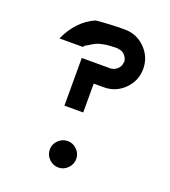

<svg xmlns="http://www.w3.org/2000/svg" viewBox="-148 -774 920 1041"><g transform="rotate(20 311.5 -253.5)"><path d="M232.5 83.3Q232.5 52.5 255.4 30Q278.3 7.5 309.2 7.5Q340 7.5 362.5 30Q385 52.5 385 83.3Q385 114.2 362.5 137.1Q340 160 309.2 160Q278.3 160 255.4 137.5Q232.5 115 232.5 83.3ZM392.5 -441.7Q414.2 -443.3 431.2 -459.6Q448.3 -475.8 448.3 -500H450Q448.3 -521.7 432.5 -538.8Q416.7 -555.8 392.5 -555.8V-557.5Q344.2 -557.5 314.6 -552.1Q285 -546.7 270.8 -540Q256.7 -533.3 225.8 -513.3V-514.2Q214.2 -508.3 211.7 -500H75.8Q127.5 -614.2 225.8 -658.3Q307.5 -666.7 392.5 -666.7Q461.7 -666.7 510.4 -617.5Q559.2 -568.3 559.2 -500Q559.2 -430.8 510.4 -382.1Q461.7 -333.3 392.5 -333.3H334.2V-166.7H225.8V-441.7Z"/></g></svg>

Font: 0xA000
Style: Bold
Weight: 700
Version: Version 0.1